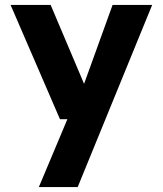

<svg xmlns="http://www.w3.org/2000/svg" viewBox="-20 -541 662 781"><path d="M138 220 254 -56H224L23 -521H186L322 -200L438 -521H599L296 220Z"/></svg>

Font: DM Sans 10pt Black
Style: Regular
Weight: 900
Version: Version 4.004;gftools[0.9.30]